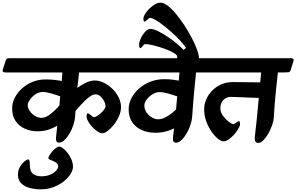

<svg xmlns="http://www.w3.org/2000/svg" viewBox="-81 -1060 2246 1455"><path d="M-60 -533 -38 -600Q-33 -615 -24.5 -617Q-16 -619 0 -619H927Q955 -619 948 -597L927 -530Q922 -514 911.5 -512.5Q901 -511 878 -511H518Q515 -487 512.5 -457.5Q510 -428 505 -394Q535 -416 570 -433Q605 -450 638 -450Q670 -450 704.5 -433.5Q739 -417 769 -388.5Q799 -360 817.5 -323.5Q836 -287 836 -248Q836 -214 820.5 -179Q805 -144 782 -115Q759 -86 735 -68Q711 -50 694 -50Q679 -50 658.5 -63.5Q638 -77 618.5 -97.5Q599 -118 587 -140Q575 -162 575 -178Q575 -184 576.5 -192.5Q578 -201 584 -201Q590 -201 599 -194Q608 -187 617 -179.5Q626 -172 632 -172Q639 -172 653 -180Q667 -188 682 -201.5Q697 -215 708 -229.5Q719 -244 719 -257Q719 -271 709 -291.5Q699 -312 682 -328.5Q665 -345 642 -345Q626 -345 605.5 -332Q585 -319 564.5 -299Q544 -279 524.5 -257.5Q505 -236 491 -219L488 -174Q486 -146 475 -112.5Q464 -79 446 -48.5Q428 -18 407.5 1.5Q387 21 367 21Q351 21 346 9Q341 -3 343.5 -22Q346 -41 348 -60L353 -108Q323 -89 285 -77Q247 -65 202 -65Q151 -65 107.5 -84.5Q64 -104 37.5 -142.5Q11 -181 11 -237Q11 -280 31 -319.5Q51 -359 86.5 -390.5Q122 -422 167 -440Q212 -458 263 -458Q304 -458 337.5 -454Q371 -450 387 -446L392 -511H-39Q-67 -511 -60 -533ZM129 -264Q129 -241 144.5 -218.5Q160 -196 184 -181.5Q208 -167 233 -167Q259 -167 285.5 -184.5Q312 -202 334.5 -224Q357 -246 369 -261L375 -330Q345 -341 307 -352Q269 -363 244 -363Q213 -363 187 -345Q161 -327 145 -303.5Q129 -280 129 -264Z M55 264Q55 231 70.5 204.5Q86 178 104.5 163Q123 148 131 148Q139 148 142 157.5Q145 167 145 187Q145 240 170 258Q195 276 232 276Q271 276 299.5 263.5Q328 251 344 233.5Q360 216 360 202Q360 187 349 177Q338 167 323.5 161Q309 155 297.5 150Q286 145 286 140Q285 131 294 116.5Q303 102 316 87Q329 72 343 61.5Q357 51 367 51Q380 51 397.5 64.5Q415 78 432 100Q449 122 460.5 149Q472 176 472 204Q472 229 453.5 258.5Q435 288 402 314.5Q369 341 324.5 358Q280 375 228 375Q187 375 147 365Q107 355 81 330.5Q55 306 55 264Z M817 -533 839 -600Q844 -615 852.5 -617Q861 -619 877 -619H1503Q1531 -619 1524 -597L1502 -530Q1497 -514 1487 -512.5Q1477 -511 1453 -511H1405Q1402 -483 1396.5 -431Q1391 -379 1385.5 -312Q1380 -245 1375 -174Q1373 -146 1362 -112.5Q1351 -79 1333 -48.5Q1315 -18 1294.5 1.5Q1274 21 1254 21Q1239 21 1233.5 12.5Q1228 4 1230 -19.5Q1232 -43 1238 -87Q1209 -72 1173 -63Q1137 -54 1096 -54Q1040 -54 994 -74Q948 -94 921 -134Q894 -174 894 -231Q894 -276 915.5 -317Q937 -358 974.5 -390.5Q1012 -423 1060.5 -441.5Q1109 -460 1162 -460Q1198 -460 1228.5 -456Q1259 -452 1274 -449L1279 -511H838Q810 -511 817 -533ZM1013 -260Q1013 -232 1029 -208.5Q1045 -185 1069.5 -170.5Q1094 -156 1117 -156Q1143 -156 1169 -169Q1195 -182 1217.5 -199.5Q1240 -217 1253 -230L1262 -330Q1230 -341 1193.5 -351.5Q1157 -362 1128 -362Q1102 -362 1075.5 -346Q1049 -330 1031 -306.5Q1013 -283 1013 -260Z M1261 -617Q1261 -619 1261.5 -622Q1262 -625 1262 -630Q1262 -642 1241.5 -655.5Q1221 -669 1189.5 -681.5Q1158 -694 1124.5 -704.5Q1091 -715 1062 -720.5Q1033 -726 1020 -726Q1014 -726 1006.5 -718.5Q999 -711 993.5 -703Q988 -695 982 -695Q978 -695 975.5 -703Q973 -711 973 -723Q973 -734 980 -754Q987 -774 999.5 -794Q1012 -814 1027.5 -827.5Q1043 -841 1059 -841Q1081 -841 1116.5 -824Q1152 -807 1192.5 -779.5Q1233 -752 1269 -721Q1305 -690 1328 -662Q1351 -634 1351 -617ZM1342 -617Q1343 -619 1334.5 -630Q1326 -641 1316.5 -654.5Q1307 -668 1301 -675L1329 -697Q1310 -725 1280.5 -756.5Q1251 -788 1217.5 -817.5Q1184 -847 1152 -871.5Q1120 -896 1094.5 -910.5Q1069 -925 1057 -925Q1052 -925 1043.5 -918Q1035 -911 1026.5 -903.5Q1018 -896 1014 -896Q1006 -896 1006 -918Q1006 -934 1018.5 -954.5Q1031 -975 1051 -994.5Q1071 -1014 1093 -1027Q1115 -1040 1134 -1040Q1160 -1040 1191 -1016Q1222 -992 1254.5 -952.5Q1287 -913 1318 -865.5Q1349 -818 1373.5 -770.5Q1398 -723 1412.5 -682.5Q1427 -642 1427 -617Z M1398 -533 1419 -600Q1424 -615 1432 -617Q1440 -619 1453 -619H2122Q2150 -619 2143 -597L2122 -530Q2117 -514 2106 -512.5Q2095 -511 2073 -511H2025Q2021 -476 2017.5 -442Q2014 -408 2009.5 -368.5Q2005 -329 2001.5 -281.5Q1998 -234 1994 -174Q1993 -146 1981.5 -112.5Q1970 -79 1952.5 -48Q1935 -17 1915 3Q1895 23 1877 23Q1859 23 1853.5 10.5Q1848 -2 1850 -21.5Q1852 -41 1854 -60Q1857 -81 1861 -120Q1865 -159 1870 -209.5Q1875 -260 1880 -318Q1848 -319 1806.5 -320.5Q1765 -322 1727 -324Q1689 -326 1668 -326Q1636 -326 1612.5 -303Q1589 -280 1589 -239Q1589 -216 1601 -195Q1613 -174 1631 -156.5Q1649 -139 1664.5 -129Q1680 -119 1686 -119Q1695 -119 1709 -130.5Q1723 -142 1730 -142Q1735 -142 1736.5 -134Q1738 -126 1738 -118Q1738 -107 1726 -85.5Q1714 -64 1694.5 -42Q1675 -20 1653.5 -4.5Q1632 11 1613 11Q1595 11 1570.5 -8.5Q1546 -28 1522 -62.5Q1498 -97 1482 -140.5Q1466 -184 1466 -232Q1466 -268 1481 -304.5Q1496 -341 1524.5 -371Q1553 -401 1593.5 -419.5Q1634 -438 1684 -438Q1707 -438 1744 -437.5Q1781 -437 1820.5 -436.5Q1860 -436 1891 -436L1898 -511H1419Q1391 -511 1398 -533Z"/></svg>

Font: Alkatra SemiBold
Style: Regular
Weight: 600
Designer: Suman Bhandary
Version: Version 1.100;gftools[0.9.22]